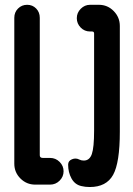

<svg xmlns="http://www.w3.org/2000/svg" viewBox="-20 -750 540 780"><path d="M381.8 -730.5Q417 -730.5 441.9 -705.1Q466.8 -679.7 466.8 -644.5V-214.8Q466.8 -88.9 439.5 -39.6Q412.1 9.8 344.7 9.8Q326.2 9.8 310.5 5.9Q284.2 0 270.5 -24.9Q256.8 -49.8 256.8 -81.1Q256.8 -96.7 272.5 -103Q288.1 -109.4 302.7 -101.6Q310.5 -97.7 320.3 -97.7Q343.8 -97.7 353 -124Q362.3 -150.4 362.3 -219.7V-614.3Q362.3 -622.1 353.5 -622.1H345.7Q323.2 -622.1 307.6 -638.2Q292 -654.3 292 -676.3Q292 -698.2 308.1 -714.4Q324.2 -730.5 345.7 -730.5ZM183.6 -108.4Q206.1 -108.4 222.2 -92.3Q238.3 -76.2 238.3 -54.2Q238.3 -32.2 222.2 -16.1Q206.1 0 183.6 0H123Q87.9 0 63 -24.9Q38.1 -49.8 38.1 -85V-677.7Q38.1 -700.2 53.2 -715.3Q68.4 -730.5 90.3 -730.5Q112.3 -730.5 127 -715.3Q141.6 -700.2 141.6 -677.7V-119.1Q141.6 -108.4 154.3 -108.4Z"/></svg>

Font: Rounded-X Mgen+ 1mn bold
Style: Bold
Weight: 700
Designer: [Source Han Sans]
Ryoko NISHIZUKA  (kana & ideographs); Paul D. Hunt (Latin, Greek & Cyrillic); Wenlong ZHANG  (bopomofo
Version: Version 1.059.20150602